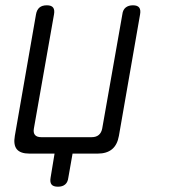

<svg xmlns="http://www.w3.org/2000/svg" viewBox="-20 -580 640 725"><path d="M171 91 186 0H91Q57 0 43.5 -16.5Q30 -33 36 -67L116 -526Q119 -543 129 -551.5Q139 -560 157 -560Q174 -560 180.5 -551.5Q187 -543 184 -526L108 -95Q105 -79 112 -70.5Q119 -62 136 -62H326Q343 -62 353 -70.5Q363 -79 366 -95L442 -526Q444 -543 454.5 -551.5Q465 -560 482 -560Q499 -560 505.5 -551.5Q512 -543 509 -526L429 -67Q423 -33 403 -16.5Q383 0 349 0H254L238 91Q236 108 226 116.5Q216 125 199 125Q181 125 174.5 116.5Q168 108 171 91Z"/></svg>

Font: Maple Mono NL ExtraLight
Style: Italic
Weight: 275
Italic angle: -10°
Monospace: yes
Designer: subframe7536
Version: Version 7.000